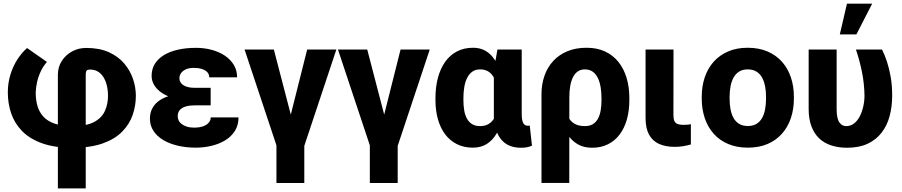

<svg xmlns="http://www.w3.org/2000/svg" viewBox="-20 -800 4948 1053"><path d="M297.4 233.4V-389.2Q297.4 -432.6 318.8 -465.8Q340.3 -499 375.5 -518.1Q410.6 -537.1 452.6 -537.1Q525.4 -537.1 577.1 -513.7Q628.9 -490.2 661.6 -451.4Q694.3 -412.6 709.7 -366.5Q725.1 -320.3 725.1 -274.4Q725.1 -220.2 707.5 -169.4Q689.9 -118.7 649.9 -77.9Q609.9 -37.1 543.2 -13.4Q476.6 10.3 378.4 10.3Q277.8 10.3 209.5 -14.6Q141.1 -39.6 100.1 -82.3Q59.1 -125 41 -179.2Q22.9 -233.4 22.9 -293Q22.9 -345.2 37.4 -391.6Q51.8 -438 75.9 -474.9Q100.1 -511.7 128.4 -536.6L237.3 -460.4Q217.8 -438 204.3 -410.2Q190.9 -382.3 183.8 -352.1Q176.8 -321.8 175.8 -293Q175.8 -252.4 185.5 -218.8Q195.3 -185.1 218 -160.2Q240.7 -135.3 280 -121.8Q319.3 -108.4 378.4 -108.4Q453.6 -108.4 495.6 -130.6Q537.6 -152.8 554.9 -190.7Q572.3 -228.5 572.3 -274.4Q572.3 -306.6 565.4 -333.3Q558.6 -359.9 546.1 -378.9Q533.7 -397.9 515.6 -408.2Q497.6 -418.5 474.1 -418.5Q456.5 -418.5 453.4 -409.9Q450.2 -401.4 450.2 -393.6V233.4Z M1012.2 -287.1H1135.3V-222.2H1047.4Q1020 -222.2 999 -216.1Q978 -210 966.3 -197Q954.6 -184.1 954.6 -161.6Q954.6 -150.4 960 -139.2Q965.3 -127.9 976.8 -119.4Q988.3 -110.8 1004.9 -105.5Q1021.5 -100.1 1044.4 -100.1Q1075.2 -100.1 1095.5 -107.9Q1115.7 -115.7 1125.7 -128.4Q1135.7 -141.1 1135.7 -156.2H1288.1Q1288.1 -113.3 1268.1 -81.8Q1248 -50.3 1214.4 -30Q1180.7 -9.8 1138.9 0Q1097.2 9.8 1054.2 9.8Q1001 9.8 955.1 -1Q909.2 -11.7 875 -32.2Q840.8 -52.7 821.5 -82.3Q802.2 -111.8 802.2 -149.4Q802.2 -182.6 816.7 -208.3Q831.1 -233.9 858.2 -251.5Q885.3 -269 924.3 -278.1Q963.4 -287.1 1012.2 -287.1ZM1135.3 -252H1012.2Q968.3 -252 931.4 -262.2Q894.5 -272.5 867.4 -290.8Q840.3 -309.1 825.9 -333Q811.5 -356.9 811.5 -383.8Q811.5 -421.4 829.3 -450Q847.2 -478.5 879.4 -498Q911.6 -517.6 956.3 -527.6Q1001 -537.6 1054.2 -537.6Q1100.6 -537.6 1141.4 -526.6Q1182.1 -515.6 1213.4 -494.6Q1244.6 -473.6 1262.5 -443.8Q1280.3 -414.1 1280.3 -376H1127.4Q1127.4 -393.1 1116.7 -404.3Q1106 -415.5 1087.2 -421.6Q1068.4 -427.7 1044.4 -427.7Q1015.6 -427.7 998 -419.2Q980.5 -410.6 972.2 -397.9Q963.9 -385.3 963.9 -371.1Q963.9 -358.9 969.5 -349.4Q975.1 -339.8 985.8 -332.8Q996.6 -325.7 1012.2 -322Q1027.8 -318.4 1047.4 -318.4H1135.3Z M1648.9 -39.1V203.6H1496.1V-39.1ZM1564.5 -130.4 1664.6 -528.3H1824.7L1648.9 0H1545.4ZM1481.9 -528.3 1586.4 -127 1600.6 0H1497.1L1321.3 -528.3Z M2161.1 -39.1V203.6H2008.3V-39.1ZM2076.7 -130.4 2176.8 -528.3H2336.9L2161.1 0H2057.6ZM1994.1 -528.3 2098.6 -127 2112.8 0H2009.3L1833.5 -528.3Z M2368.2 -251.5V-261.7Q2368.2 -322.3 2381.6 -372.8Q2395 -423.3 2421.1 -460.4Q2447.3 -497.6 2485.8 -517.8Q2524.4 -538.1 2574.7 -538.1Q2609.4 -538.1 2636.2 -524.7Q2663.1 -511.2 2682.9 -486.3Q2702.6 -461.4 2717 -427.5Q2731.4 -393.6 2741.2 -352.3Q2751 -311 2756.3 -264.6V-248Q2749.5 -193.4 2736.3 -146.7Q2723.1 -100.1 2701.7 -64.7Q2680.2 -29.3 2648.7 -9.8Q2617.2 9.8 2573.7 9.8Q2523.9 9.8 2485.6 -9.5Q2447.3 -28.8 2421.1 -63.7Q2395 -98.6 2381.6 -146.5Q2368.2 -194.3 2368.2 -251.5ZM2521.5 -261.7V-251.5Q2521.5 -220.7 2525.9 -194.6Q2530.3 -168.5 2541 -149.2Q2551.8 -129.9 2569.3 -119.1Q2586.9 -108.4 2612.3 -108.4Q2637.7 -108.4 2655.5 -117.7Q2673.3 -127 2685.1 -143.6Q2696.8 -160.2 2703.1 -183.8Q2709.5 -207.5 2711.9 -236.8V-274.4Q2709.5 -307.1 2703.1 -334Q2696.8 -360.8 2685.3 -379.9Q2673.8 -398.9 2656 -409.2Q2638.2 -419.4 2613.3 -419.4Q2587.9 -419.4 2570.6 -407.2Q2553.2 -395 2542.2 -373.3Q2531.2 -351.6 2526.4 -323Q2521.5 -294.4 2521.5 -261.7ZM2708 -528.3H2841.3V-174.8Q2841.3 -156.2 2843.5 -144Q2845.7 -131.8 2850.1 -124.3Q2854.5 -116.7 2860.8 -113.5Q2867.2 -110.4 2876 -110.4Q2879.4 -110.4 2881.3 -110.8Q2883.3 -111.3 2885.3 -111.8L2897.5 -1Q2881.3 5.9 2867.4 8.1Q2853.5 10.3 2836.4 10.3Q2806.2 10.3 2781.2 1.5Q2756.3 -7.3 2737.5 -25.6Q2718.8 -43.9 2706.5 -71.8Q2694.3 -99.6 2688.5 -137.7V-415.5Z M2949.7 203.1V-282.7Q2949.7 -337.9 2966.1 -384.5Q2982.4 -431.2 3014.2 -465.6Q3045.9 -500 3091.8 -519Q3137.7 -538.1 3196.8 -538.1Q3254.4 -538.1 3298.1 -517.8Q3341.8 -497.6 3371.6 -460.4Q3401.4 -423.3 3416.5 -372.8Q3431.6 -322.3 3431.6 -261.7V-251.5Q3431.6 -194.3 3418.5 -146.5Q3405.3 -98.6 3379.2 -63.5Q3353 -28.3 3314.9 -9Q3276.9 10.3 3227.1 10.3Q3180.7 10.3 3147.7 -9.3Q3114.7 -28.8 3092 -63.7Q3069.3 -98.6 3055.7 -145.3Q3042 -191.9 3034.7 -245.6Q3036.6 -244.6 3048.1 -240.2Q3059.6 -235.8 3070.8 -231.9Q3082 -228 3083 -228Q3083.5 -191.4 3094.2 -164.6Q3105 -137.7 3128.2 -123Q3151.4 -108.4 3188 -108.4Q3213.9 -108.4 3231.2 -118.9Q3248.5 -129.4 3259.3 -148.9Q3270 -168.5 3274.4 -194.6Q3278.8 -220.7 3278.8 -251.5V-261.7Q3278.8 -294.4 3273.9 -323Q3269 -351.6 3258.3 -373.3Q3247.6 -395 3230.2 -407.2Q3212.9 -419.4 3187.5 -419.4Q3164.6 -419.4 3148.4 -408Q3132.3 -396.5 3122.1 -375.7Q3111.8 -355 3107.2 -327.4Q3102.5 -299.8 3102.5 -267.6L3102.1 203.1Z M3520.5 -528.3H3673.8L3673.3 -169.9Q3673.3 -147.9 3678.7 -136.2Q3684.1 -124.5 3696.3 -119.9Q3708.5 -115.2 3727.5 -115.2Q3741.2 -115.2 3751 -116.2Q3760.7 -117.2 3769 -118.7V-7.8Q3749 -2 3727.3 1.7Q3705.6 5.4 3680.2 5.4Q3630.4 5.4 3594.5 -10.7Q3558.6 -26.9 3539.6 -61.8Q3520.5 -96.7 3520.5 -152.8Z M3828.6 -258.8V-269Q3828.6 -327.1 3845.2 -376.2Q3861.8 -425.3 3894 -461.4Q3926.3 -497.6 3973.1 -517.8Q4020 -538.1 4080.6 -538.1Q4142.1 -538.1 4189.2 -517.8Q4236.3 -497.6 4268.6 -461.4Q4300.8 -425.3 4317.4 -376.2Q4334 -327.1 4334 -269V-258.8Q4334 -201.2 4317.4 -152.1Q4300.8 -103 4268.6 -66.7Q4236.3 -30.3 4189.5 -10.3Q4142.6 9.8 4081.5 9.8Q4021 9.8 3973.6 -10.3Q3926.3 -30.3 3894 -66.7Q3861.8 -103 3845.2 -152.1Q3828.6 -201.2 3828.6 -258.8ZM3981.4 -269V-258.8Q3981.4 -227.5 3986.6 -200.2Q3991.7 -172.9 4003.4 -152.3Q4015.1 -131.8 4034.4 -120.4Q4053.7 -108.9 4081.5 -108.9Q4109.4 -108.9 4128.4 -120.4Q4147.5 -131.8 4159.2 -152.3Q4170.9 -172.9 4176 -200.2Q4181.2 -227.5 4181.2 -258.8V-269Q4181.2 -299.8 4176 -326.9Q4170.9 -354 4159.2 -375Q4147.5 -396 4128.2 -407.7Q4108.9 -419.4 4080.6 -419.4Q4053.2 -419.4 4034.2 -407.7Q4015.1 -396 4003.4 -375Q3991.7 -354 3986.6 -326.9Q3981.4 -299.8 3981.4 -269Z M4415 -528.3H4568.4V-201.7Q4568.4 -175.3 4572.3 -157Q4576.2 -138.7 4583.7 -128.2Q4591.3 -117.7 4600.8 -113Q4610.4 -108.4 4621.1 -108.4Q4645 -108.4 4663.8 -122.8Q4682.6 -137.2 4695.1 -161.4Q4707.5 -185.5 4714.4 -215.6Q4721.2 -245.6 4721.2 -275.9Q4720.2 -341.3 4707.5 -404.5Q4694.8 -467.8 4674.3 -528.3H4817.4Q4832.5 -498.5 4845 -460.2Q4857.4 -421.9 4865.2 -376Q4873 -330.1 4873 -276.4Q4873 -215.3 4859.1 -163.3Q4845.2 -111.3 4814.9 -72.3Q4784.7 -33.2 4738 -11.5Q4691.4 10.3 4625.5 10.3Q4578.6 10.3 4539.8 -2.2Q4501 -14.6 4473.1 -40.8Q4445.3 -66.9 4430.2 -107.2Q4415 -147.5 4415 -202.6ZM4585.9 -611.3 4625 -779.8H4763.2L4676.8 -611.3Z"/></svg>

Font: Roboto ExtraBold
Style: Regular
Weight: 800
Designer: Christian Robertson
Foundry: Google
Version: Version 3.009; 2024